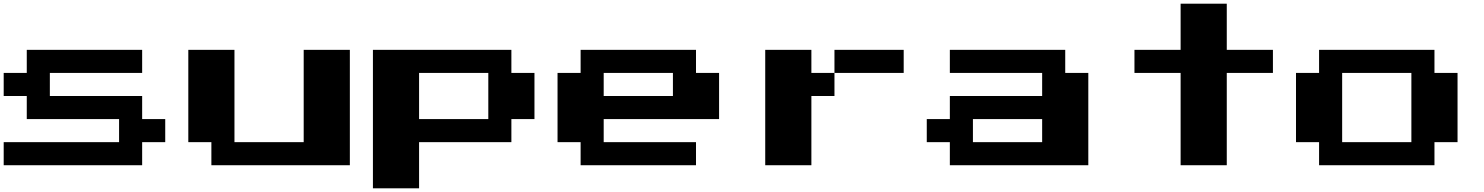

<svg xmlns="http://www.w3.org/2000/svg" viewBox="-20 -1020 8040 1040"><path d="M125 -687.5V-750H437.5H750V-687.5V-625H500H250V-562.5V-500H500H750V-437.5V-375H812.5H875V-312.5V-250H812.5H750V-187.5V-125H375H0V-187.5V-250H312.5H625V-312.5V-375H375H125V-437.5V-500H62.5H0V-562.5V-625H62.5H125Z M1000 -500V-750H1125H1250V-500V-250H1437.5H1625V-500V-750H1750H1875V-437.5V-125H1500H1125V-187.5V-250H1062.5H1000Z M2000 -375V-750H2375H2750V-687.5V-625H2812.5H2875V-500V-375H2812.5H2750V-312.5V-250H2500H2250V-125V0H2125H2000ZM2625 -500V-625H2437.5H2250V-500V-375H2437.5H2625Z M3125 -687.5V-750H3437.5H3750V-687.5V-625H3812.5H3875V-500V-375H3562.5H3250V-312.5V-250H3500H3750V-187.5V-125H3437.5H3125V-187.5V-250H3062.5H3000V-437.5V-625H3062.5H3125ZM3625 -562.5V-625H3437.5H3250V-562.5V-500H3437.5H3625Z M4125 -437.5V-750H4250H4375V-687.5V-625H4437.5H4500V-687.5V-750H4687.5H4875V-687.5V-625H4687.5H4500V-562.5V-500H4437.5H4375V-312.5V-125H4250H4125Z M5125 -687.5V-750H5437.5H5750V-687.5V-625H5812.5H5875V-375V-125H5500H5125V-187.5V-250H5062.5H5000V-312.5V-375H5062.5H5125V-437.5V-500H5375H5625V-562.5V-625H5375H5125ZM5625 -312.5V-375H5437.5H5250V-312.5V-250H5437.5H5625Z M6375 -875V-1000H6500H6625V-875V-750H6750H6875V-687.5V-625H6750H6625V-375V-125H6500H6375V-375V-625H6250H6125V-687.5V-750H6250H6375Z M7125 -687.5V-750H7437.5H7750V-687.5V-625H7812.5H7875V-437.5V-250H7812.5H7750V-187.5V-125H7437.5H7125V-187.5V-250H7062.5H7000V-437.5V-625H7062.5H7125ZM7625 -437.5V-625H7437.5H7250V-437.5V-250H7437.5H7625Z"/></svg>

Font: Press Start 2P
Style: Regular
Weight: 500
Monospace: yes
Version: Version 2.14